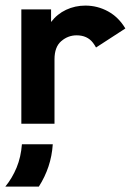

<svg xmlns="http://www.w3.org/2000/svg" viewBox="-32 -451 512 700"><path d="M318.1 -277.8Q313.2 -286.8 306.9 -295.1Q286.1 -322.2 247.2 -322.2Q216 -322.2 191.3 -301Q166.7 -279.9 166.7 -234.7V0H45.8V-416.7H154.2V-370.8Q176.4 -400 209 -415.3Q241.7 -430.6 279.2 -430.6Q323.6 -430.6 362.2 -409.4Q400.7 -388.2 425 -347.2Q425 -347.2 318.1 -277.8ZM-12.5 229.2Q12.5 198.6 28.5 160.1Q44.4 121.5 47.9 75H160.4Q157.6 117.4 144.8 155.9Q131.9 194.4 109.7 229.2Z"/></svg>

Font: co2trust
Style: Bold
Weight: 700
Designer: Kristian Moeller
Foundry: Dicotype
Version: Version 1.000